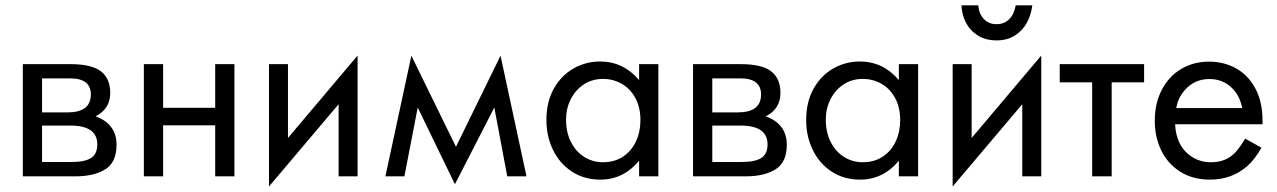

<svg xmlns="http://www.w3.org/2000/svg" viewBox="-20 -653 4730 711"><path d="M64.5 0V-415.5H240.7Q319.3 -415.5 353.8 -388.9Q388.2 -362.3 388.2 -308.6Q388.2 -250 334 -222.2Q411.6 -193.8 411.6 -116.7Q411.6 -52.2 370.1 -26.1Q328.6 0 259.8 0ZM246.1 -53.2Q294.4 -53.2 317.4 -68.1Q340.3 -83 340.3 -118.2Q340.3 -188 240.7 -188H135.7V-53.2ZM135.7 -362.8V-236.8H230Q316.4 -236.8 316.4 -303.2Q316.4 -362.8 239.3 -362.8Z M512.7 0V-415.5H584V-253.9H776.9V-415.5H848.1V0H776.9V-189H584V0Z M976.1 -415.5H1046.4V-142.1L1304.2 -447.3V0H1233.9V-267.1L976.1 37.6Z M1503.4 -446.8 1668.5 -109.4 1833.5 -446.8 1929.7 0H1858.4L1810.5 -254.9L1664.6 29.3L1526.9 -254.9L1477.5 0H1407.2Z M2031.2 -325.2Q2058.6 -374 2104.2 -399.7Q2149.9 -425.3 2202.1 -425.3Q2288.1 -425.3 2346.7 -356.4V-415.5H2418V0H2346.7V-57.6Q2288.1 12.2 2203.6 12.2Q2143.6 12.2 2098.1 -17.3Q2052.7 -46.9 2028.1 -97.4Q2003.4 -147.9 2003.4 -208.5Q2003.4 -275.9 2031.2 -325.2ZM2094.7 -126.5Q2113.3 -90.3 2144.5 -71.3Q2175.8 -52.2 2212.4 -52.2Q2255.9 -52.2 2287.4 -73.2Q2318.8 -94.2 2335.2 -129.6Q2351.6 -165 2351.6 -208Q2351.6 -255.9 2332.5 -290.5Q2313.5 -325.2 2281.7 -343Q2250 -360.8 2212.9 -360.8Q2173.3 -360.8 2142.3 -340.6Q2111.3 -320.3 2093.8 -285.9Q2076.2 -251.5 2076.2 -210.4Q2076.2 -162.1 2094.7 -126.5Z M2546.4 0V-415.5H2722.7Q2801.3 -415.5 2835.7 -388.9Q2870.1 -362.3 2870.1 -308.6Q2870.1 -250 2815.9 -222.2Q2893.6 -193.8 2893.6 -116.7Q2893.6 -52.2 2852.1 -26.1Q2810.5 0 2741.7 0ZM2728 -53.2Q2776.4 -53.2 2799.3 -68.1Q2822.3 -83 2822.3 -118.2Q2822.3 -188 2722.7 -188H2617.7V-53.2ZM2617.7 -362.8V-236.8H2711.9Q2798.3 -236.8 2798.3 -303.2Q2798.3 -362.8 2721.2 -362.8Z M2993.2 -325.2Q3020.5 -374 3066.2 -399.7Q3111.8 -425.3 3164.1 -425.3Q3250 -425.3 3308.6 -356.4V-415.5H3379.9V0H3308.6V-57.6Q3250 12.2 3165.5 12.2Q3105.5 12.2 3060.1 -17.3Q3014.6 -46.9 2990 -97.4Q2965.3 -147.9 2965.3 -208.5Q2965.3 -275.9 2993.2 -325.2ZM3056.6 -126.5Q3075.2 -90.3 3106.4 -71.3Q3137.7 -52.2 3174.3 -52.2Q3217.8 -52.2 3249.3 -73.2Q3280.8 -94.2 3297.1 -129.6Q3313.5 -165 3313.5 -208Q3313.5 -255.9 3294.4 -290.5Q3275.4 -325.2 3243.7 -343Q3211.9 -360.8 3174.8 -360.8Q3135.3 -360.8 3104.2 -340.6Q3073.2 -320.3 3055.7 -285.9Q3038.1 -251.5 3038.1 -210.4Q3038.1 -162.1 3056.6 -126.5Z M3507.8 -415.5H3578.1V-142.1L3835.9 -447.3V0H3765.6V-267.1L3507.8 37.6ZM3602.5 -633.3Q3605 -602.5 3623 -583Q3641.1 -563.5 3670.4 -563.5Q3698.7 -563.5 3717.3 -582Q3735.8 -600.6 3741.2 -633.3H3802.7Q3798.8 -599.1 3783 -569.6Q3767.1 -540 3738.5 -521.7Q3710 -503.4 3670.9 -503.4Q3629.9 -503.4 3600.8 -521.7Q3571.8 -540 3556.6 -569.8Q3541.5 -599.6 3540.5 -633.3Z M3904.3 -415.5H4216.8V-348.1H4096.7V0H4024.4V-348.1H3904.3Z M4256.3 -205.1Q4256.3 -271 4282.5 -320.8Q4308.6 -370.6 4354.2 -397.7Q4399.9 -424.8 4457.5 -424.8Q4511.2 -424.8 4556.2 -400.4Q4601.1 -376 4628.2 -326.4Q4655.3 -276.9 4655.3 -205.6V-192.9H4331.5Q4333.5 -150.4 4350.1 -119.4Q4366.7 -88.4 4397 -70.3Q4426.8 -52.2 4463.4 -52.2Q4496.6 -52.2 4519.5 -63.2Q4542.5 -74.2 4557.9 -92.3Q4573.2 -110.4 4591.3 -139.6L4651.4 -106Q4626 -62 4600.1 -39.1Q4542.5 12.2 4460.9 12.2Q4397 12.2 4350.6 -17.1Q4304.2 -46.4 4280.3 -95.9Q4256.3 -145.5 4256.3 -205.1ZM4335.9 -252.9H4580.1Q4573.7 -286.6 4556.2 -311Q4519.5 -360.4 4458.5 -360.4Q4394.5 -360.4 4356.4 -305.2Q4340.8 -282.2 4335.9 -252.9Z"/></svg>

Font: NMS Futura Pro Book
Style: Regular
Weight: 400
Designer: Blend3rman
Version: Version 0.1